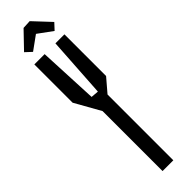

<svg xmlns="http://www.w3.org/2000/svg" viewBox="-305 -842 844 844"><g transform="rotate(-45 117.5 -419.5)"><path d="M91 -353 24 -472V-710H88L101 -431L137 -428L155 -710H211V-451L158 -389V20H91ZM124 -800 59 -753 30 -780 104 -857 144 -859 218 -780 191 -751Z"/></g></svg>

Font: Bahianita
Style: Regular
Weight: 400
Designer: Pablo Cosgaya & Dani Raskovsky
Foundry: Pablo Cosgaya & Dani Raskovsky
Version: Version 1.008